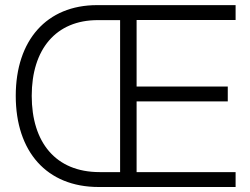

<svg xmlns="http://www.w3.org/2000/svg" viewBox="-20 -748 998 768"><path d="M374.5 0H922.4V-59.6H526.4V-342.3H891.1V-401.9H526.4V-668H922.4V-727.5H368.2C167 -727.5 43 -587.4 43 -364.7C43 -141.1 167 0 374.5 0ZM106.9 -364.7C106.9 -550.3 203.1 -668 372.1 -667.5H460.4V-59.6H378.4C202.1 -59.6 106.9 -179.2 106.9 -364.7Z"/></svg>

Font: Raveo Display Display Light
Style: Regular
Weight: 300
Designer: Jakub Foglar, Rasmus Andersson (Inter)
Foundry: Jakubfoglar.com
Version: Version 1.100;Glyphs 3.2.3 (3260)